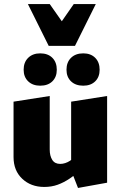

<svg xmlns="http://www.w3.org/2000/svg" viewBox="-20 -916 598 950"><path d="M199 9Q133 9 90 -31.5Q47 -72 47 -139V-413L226 -441V-176Q226 -145 238.5 -125Q251 -105 278 -105Q290 -105 302.5 -109Q315 -113 326.5 -120.5Q338 -128 346 -138L385 -78Q355 -53 325.5 -33Q296 -13 265.5 -2Q235 9 199 9ZM366 14 332 -73V-413L510 -441V-12ZM179 -492Q142 -492 119.5 -513.5Q97 -535 97 -571Q97 -608 119.5 -630Q142 -652 179 -652Q217 -652 239 -630Q261 -608 261 -571Q261 -535 239 -513.5Q217 -492 179 -492ZM392 -492Q354 -492 331.5 -513.5Q309 -535 309 -571Q309 -608 331.5 -630Q354 -652 392 -652Q429 -652 451 -630Q473 -608 473 -571Q473 -535 451 -513.5Q429 -492 392 -492ZM221 -689 254 -765 345 -896H454L351 -689ZM221 -689 118 -896H226L318 -765L351 -689Z"/></svg>

Font: Ysabeau Infant Black
Style: Regular
Weight: 900
Designer: Christian Thalmann (Catharsis Fonts)
Version: Version 2.001;gftools[0.9.30]; featfreeze: ss01,ss02,lnum